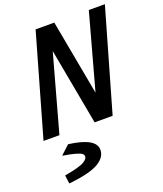

<svg xmlns="http://www.w3.org/2000/svg" viewBox="-169 -763 990 1169"><g transform="rotate(-20 326.0 -179.0)"><path d="M119.1 0H16.1L203.1 -654.8H324.2L414.1 -168L547.9 -654.8H651.9L463.9 0H347.2L255.9 -495.1ZM75.2 296.9 67.9 244.1 68.8 242.2Q117.2 233.9 149.4 225.1Q181.6 216.3 196.5 207Q211.4 197.8 216.8 190.2Q222.2 182.6 222.2 173.8Q222.2 164.1 212.9 156.5Q203.6 148.9 174.3 140.4Q145 131.8 94.2 124V121.1L149.9 69.8Q323.2 92.3 323.2 168Q323.2 190.4 312 209.2Q300.8 228 274.4 245.6Q248 263.2 197.8 276.4Q147.5 289.6 75.2 296.9Z"/></g></svg>

Font: IntelOne Mono Medium
Style: Italic
Weight: 500
Italic angle: -16°
Designer: Fred Shallcrass
Foundry: Frere-Jones Type LLC
Version: Version 1.200;hotconv 1.1.0;makeotfexe 2.6.0;FJTRelease1.2